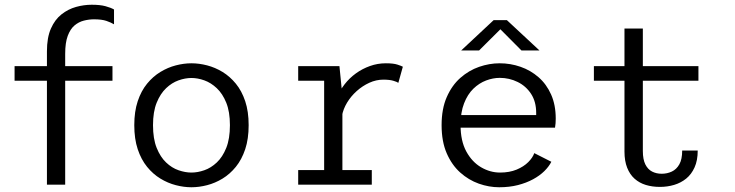

<svg xmlns="http://www.w3.org/2000/svg" viewBox="-20 -779 3100 810"><path d="M178 0V-562.5Q178 -620.5 194.8 -658.5Q211.5 -696.5 239.5 -718.5Q267.5 -740.5 300.8 -749.8Q334 -759 367 -759Q402.5 -759 425.2 -752.8Q448 -746.5 461 -739V-676.5Q448.5 -684 429 -690.8Q409.5 -697.5 376.5 -697.5Q355.5 -697.5 333.8 -692Q312 -686.5 294.2 -671.5Q276.5 -656.5 265.8 -627.8Q255 -599 255 -551.5V0ZM41.5 -438.5V-500H454.5V-438.5Z M787.5 11Q755.5 11 721.8 2.2Q688 -6.5 656.8 -25.5Q625.5 -44.5 600.5 -75.2Q575.5 -106 561 -149.5Q546.5 -193 546.5 -251Q546.5 -308.5 561 -352Q575.5 -395.5 600.5 -426Q625.5 -456.5 656.8 -475.5Q688 -494.5 721.8 -503.2Q755.5 -512 787.5 -512Q820 -512 853.8 -503.2Q887.5 -494.5 918.8 -475.5Q950 -456.5 975 -426Q1000 -395.5 1014.5 -352Q1029 -308.5 1029 -251Q1029 -193 1014.5 -149.5Q1000 -106 975 -75.2Q950 -44.5 918.8 -25.5Q887.5 -6.5 853.8 2.2Q820 11 787.5 11ZM787.5 -51Q814 -51 842 -60.8Q870 -70.5 894.5 -93.5Q919 -116.5 934.5 -155Q950 -193.5 950 -251Q950 -307.5 934.5 -345.8Q919 -384 894.5 -407Q870 -430 842 -440Q814 -450 787.5 -450Q761.5 -450 733.2 -440Q705 -430 680.8 -407Q656.5 -384 641 -345.8Q625.5 -307.5 625.5 -251Q625.5 -193.5 641 -155Q656.5 -116.5 680.8 -93.5Q705 -70.5 733.2 -60.8Q761.5 -51 787.5 -51Z M1238 0V-61.5H1347.5V-438.5H1238V-500H1412L1424.5 -374.5V-61.5H1548.5V0ZM1423 -291.5 1387.5 -303.5Q1388.5 -335.5 1400.8 -366Q1413 -396.5 1433.5 -423Q1454 -449.5 1481.2 -469.2Q1508.5 -489 1540.8 -500.5Q1573 -512 1607.5 -512Q1639.5 -512 1656.5 -506.5Q1673.5 -501 1679.5 -497.5L1660.5 -429.5Q1655.5 -433.5 1639.5 -438.2Q1623.5 -443 1597.5 -443Q1567 -443 1538 -429.8Q1509 -416.5 1484.8 -394.8Q1460.5 -373 1444.2 -346Q1428 -319 1423 -291.5Z M2086 11Q2043 11 2000 -4.2Q1957 -19.5 1921.5 -51.2Q1886 -83 1864.5 -132.5Q1843 -182 1843 -251Q1843 -320 1864.8 -369.5Q1886.5 -419 1922.2 -450.5Q1958 -482 2001.2 -497Q2044.5 -512 2088 -512Q2133.5 -512 2176 -497.2Q2218.5 -482.5 2252 -453.2Q2285.5 -424 2305 -380.2Q2324.5 -336.5 2324.5 -278.5Q2324.5 -270 2323.8 -259Q2323 -248 2321.5 -240.5H1904V-293.5H2242Q2242 -297 2242 -298.2Q2242 -299.5 2242 -303Q2242 -350 2220.5 -383Q2199 -416 2163.8 -433.2Q2128.5 -450.5 2088.5 -450.5Q2060 -450.5 2030.8 -439.5Q2001.5 -428.5 1977 -404.8Q1952.5 -381 1937.8 -343Q1923 -305 1923 -251.5Q1923 -184.5 1947.2 -140Q1971.5 -95.5 2009.8 -73.2Q2048 -51 2089.5 -51Q2129.5 -51 2159.5 -63.5Q2189.5 -76 2208.5 -95Q2227.5 -114 2234 -133L2306 -96.5Q2296 -76.5 2276.5 -57.2Q2257 -38 2229 -22.8Q2201 -7.5 2165 1.8Q2129 11 2086 11ZM1925.5 -566 2062.5 -694H2118.5L2256 -566H2180L2091 -655.5L2001 -566Z M2614.5 -139.5V-658.5H2692V-142Q2692 -106.5 2702.5 -85.5Q2713 -64.5 2731 -55.2Q2749 -46 2771.5 -46Q2794.5 -46 2814.2 -55.2Q2834 -64.5 2846 -85.8Q2858 -107 2858 -144H2923.5Q2923.5 -102 2910.2 -72.8Q2897 -43.5 2874.8 -25.5Q2852.5 -7.5 2824 1Q2795.5 9.5 2764 9.5Q2731.5 9.5 2704.5 1.2Q2677.5 -7 2657.2 -25Q2637 -43 2625.8 -71.5Q2614.5 -100 2614.5 -139.5ZM2485.5 -438.5V-500H2926.5V-438.5Z"/></svg>

Font: Trispace Thin Light
Style: Regular
Weight: 300
Version: Version 1.210